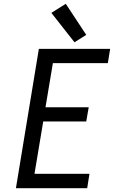

<svg xmlns="http://www.w3.org/2000/svg" viewBox="-20 -993 616 1013"><path d="M64 0H440L452 -76H162L208 -352H435L448 -427H220L259 -660H549L561 -735H185ZM373 -770 435 -809 327 -973 251 -925Z"/></svg>

Font: Iosevka Sparkle Oblique
Style: Regular
Weight: 400
Italic angle: -9°
Designer: Belleve Invis
Foundry: Belleve Invis
Version: Version 4.5.0; ttfautohint (v1.8.3)